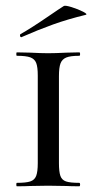

<svg xmlns="http://www.w3.org/2000/svg" viewBox="-20 -651 336 671"><path d="M257 -12Q260 -12 260 -6Q260 0 257 0Q228 0 212 -1L148 -2L86 -1Q69 0 39 0Q37 0 37 -6Q37 -12 39 -12Q71 -12 86 -17Q101 -22 106.5 -36.5Q112 -51 112 -81V-387Q112 -417 106.5 -431Q101 -445 86 -450.5Q71 -456 39 -456Q37 -456 37 -462Q37 -468 39 -468L86 -467Q124 -465 148 -465Q173 -465 213 -467L257 -468Q260 -468 260 -462Q260 -456 257 -456Q226 -456 211.5 -450Q197 -444 191.5 -429.5Q186 -415 186 -385V-81Q186 -51 191 -36.5Q196 -22 210.5 -17Q225 -12 257 -12ZM55 -521Q51 -521 50 -525.5Q49 -530 52 -532Q88 -552 155 -598Q187 -620 203 -630Q208 -633 230.5 -626Q253 -619 270.5 -610Q288 -601 279 -599Q217 -584 165.5 -565.5Q114 -547 57 -522Z"/></svg>

Font: Cormorant Unicase Medium
Style: Regular
Weight: 500
Designer: Christian Thalmann (Catharsis Fonts)
Foundry: Catharsis Fonts
Version: Version 4.000